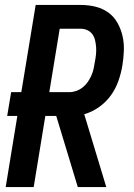

<svg xmlns="http://www.w3.org/2000/svg" viewBox="-20 -755 540 775"><path d="M116 0H3L50 -287H9L25 -383H66L124 -735H306Q337 -735 365.5 -728Q394 -721 417 -704.5Q440 -688 454 -663Q468 -638 474.5 -610Q481 -582 480 -551.5Q479 -521 474 -491Q469 -460 458 -428.5Q447 -397 427.5 -370Q408 -343 380 -323Q352 -303 320 -294L409 0H294L207 -287H163ZM179 -383H260Q274 -383 288 -388Q302 -393 314 -402.5Q326 -412 334.5 -424.5Q343 -437 349 -450.5Q355 -464 358 -478Q361 -492 363 -506Q366 -521 367.5 -535.5Q369 -550 368 -564Q367 -578 364 -591.5Q361 -605 353.5 -616Q346 -627 333 -633Q320 -639 306 -639H221Z"/></svg>

Font: Iosevka Oblique
Style: Bold
Weight: 700
Italic angle: -9°
Monospace: yes
Designer: Belleve Invis
Foundry: Belleve Invis
Version: Version 32.5.0; ttfautohint (v1.8.4)